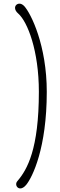

<svg xmlns="http://www.w3.org/2000/svg" viewBox="-20 -931 332 1066"><path d="M77.6 73.2C72.3 79.1 69.8 85 69.8 91.3C69.8 104.5 79.6 115.2 92.8 115.2C102.1 115.2 113.8 109.4 125.5 95.2C160.2 52.7 239.7 -108.4 239.7 -420.9C239.7 -679.2 152.3 -855.5 114.7 -897C105.5 -906.7 95.7 -911.1 86.9 -910.6C73.7 -910.2 63 -899.9 63.5 -886.2C64 -877 68.8 -866.2 81.5 -855.5C133.3 -809.6 195.8 -648.9 195.8 -421.9C195.8 -103 131.3 10.3 77.6 73.2Z"/></svg>

Font: Pompiere 
Style: Regular
Weight: 400
Designer: Karolina Lach
Foundry: Sorkin Type Co.
Version: Version 1.001